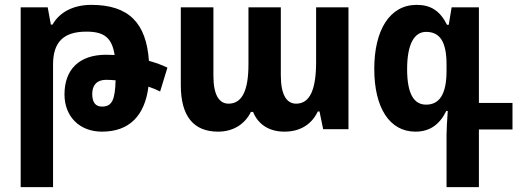

<svg xmlns="http://www.w3.org/2000/svg" viewBox="-20 -531 2132 789"><path d="M65 238H198V-266C198 -359 242 -401 335 -401C407 -401 440 -377 451 -305C439 -305 427 -306 416 -306C305 -306 245 -245 245 -143C245 -53 306 10 399 10C512 10 575 -56 590 -175C608 -169 624 -162 638 -155L668 -253C646 -264 620 -273 592 -281C581 -437 509 -511 355 -511C283 -511 225 -482 196 -430H189L176 -501H65ZM359 -145C359 -181 378 -203 416 -203C429 -203 442 -202 455 -201C453 -120 440 -93 399 -93C372 -93 359 -111 359 -145Z M876 10C940 10 987 -22 1011 -71H1020C1039 -24 1081 10 1149 10C1218 10 1263 -24 1286 -73H1293L1308 0H1412V-501H1279V-276C1279 -164 1254 -105 1197 -105C1158 -105 1134 -141 1134 -222V-501H1001V-267C1001 -159 975 -105 919 -105C880 -105 857 -142 857 -219V-501H723V-181C723 -53 776 10 876 10Z M1815 238H1948V1H2086V-108H1948V-501H1836L1824 -429H1817C1788 -487 1750 -511 1692 -511C1582 -511 1518 -408 1518 -248C1518 -88 1581 10 1687 10C1745 10 1786 -18 1814 -75H1820C1817 -32 1815 3 1815 24ZM1731 -101C1681 -101 1653 -145 1653 -247C1653 -349 1682 -400 1731 -400C1788 -400 1815 -359 1815 -266V-240C1815 -144 1786 -101 1731 -101Z"/></svg>

Font: Noto Sans Armenian Condensed
Style: Bold
Weight: 700
Width: 3
Designer: Monotype Design Team
Foundry: Monotype Imaging Inc.
Version: Version 2.008